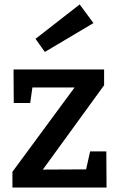

<svg xmlns="http://www.w3.org/2000/svg" viewBox="-20 -845 536 865"><path d="M459 -163 460 0H36V-71L316 -451H126L116 -381H42L41 -532H449V-461L173 -81L368 -82L386 -163ZM182 -611 140 -670 339 -825 401 -741Z"/></svg>

Font: Bitter SemiBold
Style: Regular
Weight: 600
Designer: Sol Matas, and Bitter project Authors
Foundry: Sol Matas
Version: Version 2.001